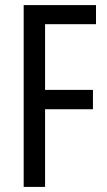

<svg xmlns="http://www.w3.org/2000/svg" viewBox="-20 -734 420 754"><path d="M157 0H73V-714H357V-639H157V-381H345V-305H157Z"/></svg>

Font: Noto Sans Gurmukhi ExtraCondensed
Style: Regular
Weight: 400
Width: 2
Designer: Jelle Bosma - Monotype Design Team
Foundry: Monotype Imaging Inc.
Version: Version 2.004; ttfautohint (v1.8.4.7-5d5b)